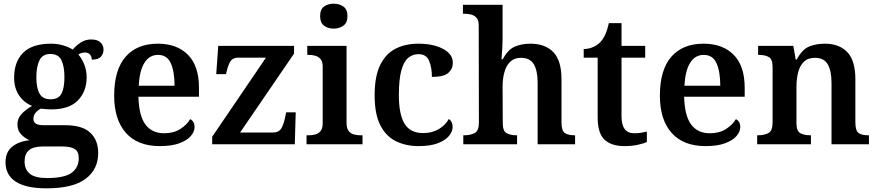

<svg xmlns="http://www.w3.org/2000/svg" viewBox="-20 -786 4781 1046"><path d="M234 240Q121 240 65.5 203.5Q10 167 10 98Q10 43 46 13.5Q82 -16 141 -22Q117 -32 96 -53Q75 -74 75 -109Q75 -140 96.5 -164Q118 -188 155 -209Q111 -226 84 -266Q57 -306 57 -363Q57 -450 106.5 -499Q156 -548 258 -548Q294 -548 325 -538.5Q356 -529 376 -516Q397 -540 421.5 -555.5Q446 -571 477 -571Q511 -571 527.5 -555Q544 -539 544 -516Q544 -494 530 -477.5Q516 -461 480 -461Q480 -478 470 -489Q460 -500 444 -500Q423 -500 407 -489Q426 -467 439 -435Q452 -403 452 -364Q452 -289 405 -239.5Q358 -190 258 -190Q247 -190 229.5 -191.5Q212 -193 202 -194Q186 -186 174 -172Q162 -158 162 -138Q162 -104 215 -104H333Q429 -104 472 -63Q515 -22 515 47Q515 137 446 188.5Q377 240 234 240ZM255 -245Q299 -245 315 -276Q331 -307 331 -365Q331 -425 314.5 -458.5Q298 -492 254 -492Q212 -492 195 -457.5Q178 -423 178 -364Q178 -307 195.5 -276Q213 -245 255 -245ZM236 184Q331 184 370 155.5Q409 127 409 76Q409 39 386.5 25.5Q364 12 320 12H211Q188 12 165.5 18Q143 24 128.5 42Q114 60 114 95Q114 137 142.5 160.5Q171 184 236 184Z M851 10Q730 10 666 -62Q602 -134 602 -265Q602 -405 664 -476.5Q726 -548 840 -548Q944 -548 1004 -487.5Q1064 -427 1064 -308V-259H734Q737 -155 772.5 -107.5Q808 -60 874 -60Q926 -60 962 -83Q998 -106 1016 -137Q1040 -125 1040 -94Q1040 -69 1019.5 -45Q999 -21 957 -5.5Q915 10 851 10ZM931 -319Q931 -396 910.5 -441.5Q890 -487 841 -487Q794 -487 767 -444Q740 -401 736 -319Z M1136 0V-41L1429 -472H1279Q1250 -472 1237.5 -455Q1225 -438 1215 -398L1211 -382H1158L1169 -536H1582V-494L1288 -64H1466Q1498 -64 1511.5 -85Q1525 -106 1533 -145L1539 -174H1591L1586 0Z M1798 -630Q1767 -630 1745.5 -646Q1724 -662 1724 -698Q1724 -735 1745.5 -750.5Q1767 -766 1798 -766Q1828 -766 1850.5 -750.5Q1873 -735 1873 -698Q1873 -662 1850.5 -646Q1828 -630 1798 -630ZM1650 0V-49H1663Q1680 -49 1697.5 -53.5Q1715 -58 1726.5 -72Q1738 -86 1738 -115V-424Q1738 -451 1726 -464.5Q1714 -478 1697 -482.5Q1680 -487 1663 -487H1654V-536H1868V-116Q1868 -87 1879.5 -72.5Q1891 -58 1908 -53.5Q1925 -49 1943 -49H1955V0Z M2261 10Q2191 10 2136.5 -17Q2082 -44 2051.5 -104.5Q2021 -165 2021 -266Q2021 -373 2052.5 -434.5Q2084 -496 2137.5 -522Q2191 -548 2258 -548Q2341 -548 2394 -519.5Q2447 -491 2447 -444Q2447 -411 2422.5 -389Q2398 -367 2333 -367Q2333 -417 2318 -454Q2303 -491 2260 -491Q2228 -491 2204 -471Q2180 -451 2166.5 -402.5Q2153 -354 2153 -267Q2153 -163 2184 -112Q2215 -61 2285 -61Q2334 -61 2371 -83Q2408 -105 2425 -138Q2446 -124 2446 -95Q2446 -70 2426.5 -46Q2407 -22 2366 -6Q2325 10 2261 10Z M2504 0V-49H2509Q2542 -49 2565.5 -61Q2589 -73 2589 -119L2588 -648Q2588 -675 2576.5 -688.5Q2565 -702 2547.5 -706.5Q2530 -711 2513 -711H2502V-760H2718V-574Q2718 -551 2716.5 -525Q2715 -499 2713.5 -481Q2712 -463 2712 -463H2719Q2746 -515 2783.5 -531.5Q2821 -548 2870 -548Q2950 -548 2994.5 -502Q3039 -456 3039 -354V-120Q3039 -73 3057.5 -61Q3076 -49 3110 -49H3113V0H2909V-335Q2909 -400 2888.5 -435.5Q2868 -471 2818 -471Q2782 -471 2760 -450Q2738 -429 2728 -393Q2718 -357 2718 -313L2719 -115Q2719 -72 2740 -60.5Q2761 -49 2794 -49H2797V0Z M3382 10Q3311 10 3273.5 -25Q3236 -60 3236 -147V-472H3160V-519Q3187 -519 3211 -529.5Q3235 -540 3251 -557Q3282 -590 3297 -660H3366V-536H3495V-472H3366V-152Q3366 -60 3435 -60Q3454 -60 3471 -62.5Q3488 -65 3504 -69V-12Q3489 -5 3456.5 2.5Q3424 10 3382 10Z M3824 10Q3703 10 3639 -62Q3575 -134 3575 -265Q3575 -405 3637 -476.5Q3699 -548 3813 -548Q3917 -548 3977 -487.5Q4037 -427 4037 -308V-259H3707Q3710 -155 3745.5 -107.5Q3781 -60 3847 -60Q3899 -60 3935 -83Q3971 -106 3989 -137Q4013 -125 4013 -94Q4013 -69 3992.5 -45Q3972 -21 3930 -5.5Q3888 10 3824 10ZM3904 -319Q3904 -396 3883.5 -441.5Q3863 -487 3814 -487Q3767 -487 3740 -444Q3713 -401 3709 -319Z M4105 0V-49H4109Q4143 -49 4166 -61Q4189 -73 4189 -119V-421Q4189 -464 4168 -475.5Q4147 -487 4114 -487H4110V-536H4302L4315 -461H4320Q4350 -517 4388 -532.5Q4426 -548 4474 -548Q4552 -548 4596 -502Q4640 -456 4640 -354V-120Q4640 -73 4658 -61Q4676 -49 4710 -49H4714V0H4510V-335Q4510 -400 4489.5 -435.5Q4469 -471 4419 -471Q4381 -471 4359 -449Q4337 -427 4328 -391Q4319 -355 4319 -313V-115Q4319 -72 4340 -60.5Q4361 -49 4394 -49H4398V0Z"/></svg>

Font: Noto Serif Toto SemiBold
Style: Regular
Weight: 600
Designer: Monotype Design Team
Foundry: Monotype Imaging Inc.
Version: Version 2.001; ttfautohint (v1.8.4.7-5d5b)